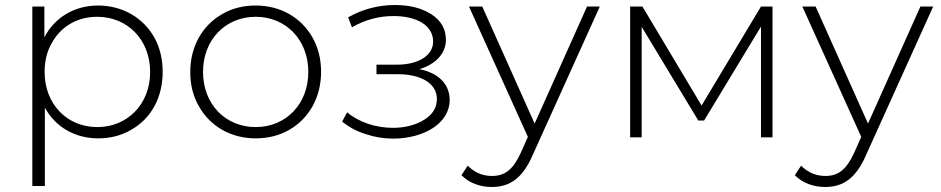

<svg xmlns="http://www.w3.org/2000/svg" viewBox="-20 -548 3756 766"><path d="M109 -522V194H159V-119C200 -42 279 4 371 4C420 4 464 -7 503 -30C582 -74 629 -158 629 -261C629 -312 618 -358 596 -398C551 -478 468 -526 371 -526C278 -526 198 -479 157 -399V-522ZM186 -375C222 -442 288 -481 368 -481C488 -481 579 -390 579 -261C579 -132 488 -41 368 -41C248 -41 158 -132 158 -261C158 -304 167 -342 186 -375Z M739 -261C739 -210 750 -165 773 -125C818 -44 901 4 1000 4C1049 4 1094 -7 1134 -30C1213 -75 1261 -160 1261 -261C1261 -312 1250 -357 1227 -398C1182 -478 1099 -526 1000 -526C951 -526 906 -515 867 -492C787 -447 739 -362 739 -261ZM790 -261C790 -390 880 -481 1000 -481C1120 -481 1210 -390 1210 -261C1210 -132 1120 -41 1000 -41C880 -41 790 -132 790 -261Z M1439 -13C1474 -1 1511 5 1548 5C1671 5 1774 -56 1774 -149C1774 -212 1730 -257 1653 -272C1717 -291 1759 -334 1759 -389C1759 -432 1740 -466 1701 -491C1662 -516 1614 -528 1556 -528C1490 -528 1428 -512 1369 -479L1384 -439C1436 -469 1491 -484 1550 -484C1642 -484 1708 -447 1708 -382C1708 -326 1648 -290 1564 -290H1482V-252H1566C1662 -252 1723 -214 1723 -153C1723 -118 1706 -91 1672 -70C1638 -49 1596 -38 1547 -38C1480 -38 1412 -60 1365 -100L1345 -63C1372 -41 1403 -24 1439 -13Z M1875 186C1896 194 1918 198 1942 198C2014 198 2065 163 2105 71L2373 -522H2322L2113 -55L1904 -522H1851L2086 -2L2058 61C2027 129 1994 154 1943 154C1905 154 1873 140 1846 113L1821 151C1836 166 1854 178 1875 186Z M2494 0H2540V-441L2766 -67H2789L3016 -442V0H3062V-522H3016L2779 -127L2543 -522H2494Z M3205 186C3226 194 3248 198 3272 198C3344 198 3395 163 3435 71L3703 -522H3652L3443 -55L3234 -522H3181L3416 -2L3388 61C3357 129 3324 154 3273 154C3235 154 3203 140 3176 113L3151 151C3166 166 3184 178 3205 186Z"/></svg>

Font: Montserrat Light
Style: Regular
Weight: 300
Designer: Julieta Ulanovsky
Foundry: Julieta Ulanovsky
Version: Version 7.200